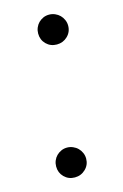

<svg xmlns="http://www.w3.org/2000/svg" viewBox="-85 -526 367 575"><g transform="rotate(-15 99.0 -238.5)"><path d="M29 -38.5Q29 -48 32.5 -56.5Q36 -65 42.2 -71.2Q48.5 -77.5 56.8 -81.2Q65 -85 75 -85Q84.5 -85 93.2 -81.2Q102 -77.5 108.2 -71.2Q114.5 -65 118.2 -56.5Q122 -48 122 -38.5Q122 -19 108.2 -5.8Q94.5 7.5 75 7.5Q55.5 7.5 42.2 -5.8Q29 -19 29 -38.5ZM80 -437Q80 -446.5 83.5 -455Q87 -463.5 93.2 -469.8Q99.5 -476 107.8 -479.8Q116 -483.5 126 -483.5Q135.5 -483.5 144.2 -479.8Q153 -476 159.2 -469.8Q165.5 -463.5 169.2 -455Q173 -446.5 173 -437Q173 -417.5 159.2 -404.2Q145.5 -391 126 -391Q106.5 -391 93.2 -404.2Q80 -417.5 80 -437Z"/></g></svg>

Font: Lato TR Light
Style: Italic
Weight: 300
Italic angle: -12°
Designer: Lukasz Dziedzic
Foundry: Lukasz Dziedzic
Version: Version 1.104 2013